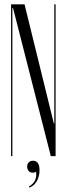

<svg xmlns="http://www.w3.org/2000/svg" viewBox="-20 -719 307 884"><path d="M228 -150H230V-699H236V0H214L40 -682H37V0H31V-699H93ZM146 71Q141 76 130 76Q119 76 112 68Q105 60 105 48Q105 36 112.5 28.5Q120 21 132 21Q162 21 162 65Q162 92 150 114Q138 136 115 145L113 140Q153 117 146 71Z"/></svg>

Font: Moniqa Cond Display
Style: Regular
Weight: 400
Width: 3
Designer: Rajesh Rajput
Foundry: Rajesh Rajput
Version: Version 1.000